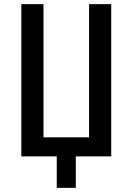

<svg xmlns="http://www.w3.org/2000/svg" viewBox="-20 -755 640 927"><path d="M254 152V0H83V-735H190V-92H410V-735H517V0H346V152Z"/></svg>

Font: Iosevka Semibold Extended
Style: Regular
Weight: 600
Width: 7
Monospace: yes
Designer: Belleve Invis
Foundry: Belleve Invis
Version: Version 32.5.0; ttfautohint (v1.8.4)